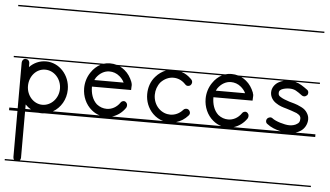

<svg xmlns="http://www.w3.org/2000/svg" viewBox="-51 -543 1468 855"><g transform="rotate(5 682.5 -115.5)"><path d="M142 -186H143C182 -186 215 -151 215 -107C215 -64 182 -29 143 -29C104 -29 72 -64 72 -107C72 -151 103 -186 142 -186ZM51 -226C42 -226 35 -218 35 -208V-4H-2.5V8H35V214C35 218.8 36.4 222.7 39 226H-2.5V232H52H289V226H64.7C67.6 222.7 69 218.8 69 214V8H129.1C133.7 8.7 138.3 9 143 9C147.8 9 152.5 8.7 157.1 8H289V-4H192.3C226.5 -23.3 250 -62 250 -106V-107C250 -171 202 -223 143 -223C114 -223 88 -211 69 -191V-208C69 -213 67 -218 64 -221C61 -224 56 -226 52 -226ZM-2.5 -235V-229H289V-235ZM-2.5 -463V-457H289V-463ZM69 -4V-24C76.5 -16.1 85 -9.3 94.5 -4Z M428 -203C444 -203 460 -198 474 -186C483 -178 490 -170 495 -159H364C366 -163 368 -166 370 -170C385 -191 406 -203 428 -203ZM286.5 226V232H571V226ZM286.5 -463V-457H571V-463ZM401.9 -4H286.5V8H571V-4H456.7C479.7 -10.7 500.9 -25.8 516 -48C519 -53 520 -60 518 -66C515 -72 510 -77 504 -77C498 -77 492 -74 489 -69C474 -47 452 -36 430 -36C414 -36 399 -41 385 -52C364 -71 356 -100 356 -129H531C531 -139 532 -145 532 -151C532 -154 531 -156 531 -159H530C530 -161 530 -163 529 -165C521 -185 510 -202 494 -215C487.3 -220.7 480 -225.3 472.5 -229H571V-235H456.9C447.8 -237.7 438.4 -239 429 -239H425C416.4 -239 407.9 -237.6 399.7 -235H286.5V-229H385.3C369.5 -220.8 355.2 -207.8 344 -191C329 -169 322 -144 322 -119C322 -83 337 -47 365 -24C376.2 -14.5 388.9 -7.9 401.9 -4Z M568.5 226V232H832V226ZM568.5 -463V-457H832V-463ZM684.9 -4H568.5V8H832V-4H742.7C762.5 -9.6 781.1 -21 796 -38C799 -41 801 -45 801 -50C801 -52 800 -53 800 -55C798 -61 793 -66 787 -67C781 -68 774 -66 770 -61C755 -44 735 -35 714 -35C696 -35 677 -42 662 -57C646 -73 638 -95 638 -117C638 -138 645 -158 658 -174C674 -191 694 -200 714 -200C733 -200 751 -193 766 -178L769 -175C773 -170 780 -168 786 -170C792 -171 796 -176 798 -182C800 -188 798 -195 794 -199C793 -201 791 -202 790 -203C777.7 -215.3 763.2 -223.9 747.7 -229H832V-235H710H568.5V-229H678.1C661.5 -222.7 645.9 -211.8 633 -197C613 -175 604 -146 604 -117C604 -86 615 -55 639 -31C652.4 -17.6 668.2 -8.7 684.9 -4Z M971 -203C987 -203 1003 -198 1017 -186C1026 -178 1033 -170 1038 -159H907C909 -163 911 -166 913 -170C928 -191 949 -203 971 -203ZM829.5 226V232H1114V226ZM829.5 -463V-457H1114V-463ZM944.9 -4H829.5V8H1114V-4H999.7C1022.7 -10.7 1043.9 -25.8 1059 -48C1062 -53 1063 -60 1061 -66C1058 -72 1053 -77 1047 -77C1041 -77 1035 -74 1032 -69C1017 -47 995 -36 973 -36C957 -36 942 -41 928 -52C907 -71 899 -100 899 -129H1074C1074 -139 1075 -145 1075 -151C1075 -154 1074 -156 1074 -159H1073C1073 -161 1073 -163 1072 -165C1064 -185 1053 -202 1037 -215C1030.3 -220.7 1023 -225.3 1015.5 -229H1114V-235H999.9C990.8 -237.7 981.4 -239 972 -239H968C959.4 -239 950.9 -237.6 942.7 -235H829.5V-229H928.3C912.5 -220.8 898.2 -207.8 887 -191C872 -169 865 -144 865 -119C865 -83 880 -47 908 -24C919.2 -14.5 931.9 -7.9 944.9 -4Z M1111.5 226V232H1366V226ZM1111.5 -235V-229H1204.6C1196.7 -227.1 1189 -224.2 1182 -220C1166 -211 1153 -194 1153 -173C1153 -152 1166 -135 1181 -126C1195 -116 1212 -111 1227 -107C1242 -102 1260 -97 1274 -91C1281 -87 1286 -84 1289 -80C1292 -76 1293 -73 1293 -68C1293 -54 1289 -48 1280 -43C1272 -37 1258 -34 1247 -34C1224 -34 1183 -47 1170 -58C1165 -62 1159 -63 1153 -60C1150 -59 1142 -55 1142 -44C1142 -39 1144 -34 1149 -31C1165.2 -18 1188.1 -8.9 1211 -4H1111.5V8H1366V-4H1276.9C1284.4 -6.2 1291.9 -9.4 1299 -14C1315 -24 1328 -44 1328 -68C1328 -82 1322 -93 1315 -102C1308 -111 1298 -117 1289 -121C1270 -131 1250 -135 1237 -139C1222 -144 1208 -149 1199 -155C1190 -160 1187 -164 1187 -173C1187 -182 1190 -185 1198 -190C1206 -194 1220 -197 1232 -197C1257 -197 1266 -189 1291 -171C1294 -169 1297 -168 1301 -168C1306 -168 1311 -171 1315 -175C1317 -178 1318 -182 1318 -185C1318 -191 1316 -196 1311 -199C1292.7 -212.2 1276.5 -223.7 1256.2 -229H1366V-235ZM1111.5 -463V-457H1366V-463Z"/></g></svg>

Font: LetsTraceRuled
Style: Medium
Weight: 500
Version: Version 003.000